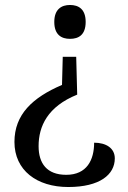

<svg xmlns="http://www.w3.org/2000/svg" viewBox="-20 -559 514 771"><path d="M261 -539C227 -539 198 -522 198 -471C198 -419 227 -403 261 -403C296 -403 324 -419 324 -471C324 -522 296 -539 261 -539ZM290 -179 286 -331H232L229 -218C110 -167 38 -99 38 11C38 125 128 192 254 192C381 192 441 142 441 77C441 36 406 14 358 14C358 83 329 143 246 143C168 143 135 97 135 28C135 -52 171 -131 290 -179Z"/></svg>

Font: Noto Fangsong KSS Vertical
Style: Regular
Weight: 400
Designer: LIU Zhao, ZHANG Congyu, Kushim JIANG
Foundry: Guyu Beijing Co. Ltd.
Version: Version 1.000;November 16, 2022;FontCreator 11.5.0.2427 64-b